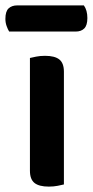

<svg xmlns="http://www.w3.org/2000/svg" viewBox="-43 -684 344 712"><path d="M68 -51V-469Q76 -471 91 -474Q106 -477 124 -477Q160 -477 177 -463.5Q194 -450 194 -418V0Q186 2 171 5Q156 8 138 8Q102 8 85 -5.5Q68 -19 68 -51ZM-9 -567Q-14 -575 -18.5 -587.5Q-23 -600 -23 -614Q-23 -642 -11 -653Q1 -664 21 -664H268Q281 -646 281 -617Q281 -590 269.5 -578.5Q258 -567 238 -567Z"/></svg>

Font: Baloo 2 Latin SemiBold
Style: Regular
Weight: 400
Designer: Sarang Kulkarni and Ek Type
Foundry: Ek Type
Version: Version 1.001